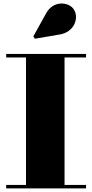

<svg xmlns="http://www.w3.org/2000/svg" viewBox="-20 -1051 514 1071"><path d="M315.5 -859C395 -873 423.5 -952.5 390.5 -1000.5C363.5 -1039.5 278.5 -1051 238 -978L166 -848L174.5 -835ZM14.5 -19.5V0H460V-19.5H340V-730.5H460V-750H14.5V-730.5H125V-19.5Z"/></svg>

Font: Bodoni* 11pt Fatface
Style: Regular
Weight: 900
Version: Version 2.3